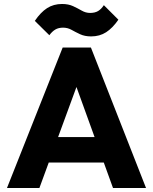

<svg xmlns="http://www.w3.org/2000/svg" viewBox="-20 -945 769 965"><path d="M15 0 295 -706H437L714 0H548L336 -586H393L178 0ZM174 -128V-256H559V-128ZM438 -762Q406 -762 382.5 -773Q359 -784 339.5 -795Q320 -806 297 -806Q274 -806 258 -796.5Q242 -787 228 -768L155 -840Q184 -883 216.5 -904Q249 -925 292 -925Q324 -925 347.5 -914Q371 -903 391 -891.5Q411 -880 433 -880Q457 -880 473 -889.5Q489 -899 502 -919L575 -846Q546 -804 513.5 -783Q481 -762 438 -762Z"/></svg>

Font: Outfit Thin
Style: Bold
Weight: 700
Version: Version 1.100;gftools[0.9.27]